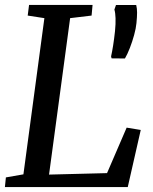

<svg xmlns="http://www.w3.org/2000/svg" viewBox="-20 -763 624 783"><path d="M0 0 4 -39.5 75.5 -52 161 -689 93 -699.5 98.5 -743H357.5L353.5 -699.5L266 -689L180 -51L416.5 -57L496.5 -242.5L554 -233L501 0ZM489.5 -524.5 435 -525 433 -533Q437.5 -553 441.5 -578.5Q445.5 -604 449 -636Q452 -666.5 451.2 -688.8Q450.5 -711 446.5 -724L453 -742.5H535.5Q539 -728.5 539 -711.8Q539 -695 536.5 -669Q534.5 -647.5 527 -620.2Q519.5 -593 509.5 -567.2Q499.5 -541.5 489.5 -524.5Z"/></svg>

Font: Merriweather 20pt
Style: Italic
Weight: 400
Italic angle: -7.8°
Version: Version 2.101